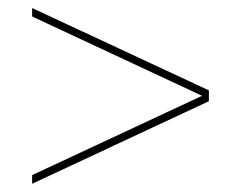

<svg xmlns="http://www.w3.org/2000/svg" viewBox="-20 -626 600 478"><path d="M500 -401V-374L60 -168.5V-190L483 -387.5L60 -585V-606Z"/></svg>

Font: Bodoni* 11pt Medium
Style: Italic
Weight: 500
Italic angle: -13°
Version: Version 2.3